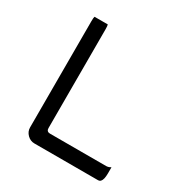

<svg xmlns="http://www.w3.org/2000/svg" viewBox="-155 -791 872 908"><g transform="rotate(30 281.0 -336.5)"><path d="M103 -667Q100.6 -660.6 100.6 -641.6V-61.5Q100.6 -39.1 117.2 -22.5Q133.8 -5.9 156.2 -5.9H502.9Q511.7 -5.9 517.1 -11.2Q528.3 -22.5 528.3 -57.6V-90.8Q516.1 -83 502.9 -83H196.3Q187.5 -83 182.6 -87.9Q177.7 -92.8 177.7 -101.6V-641.6Q177.7 -660.6 175.3 -667Z"/></g></svg>

Font: YuPearl-Light
Style: Light
Weight: 300
Designer: Max Yao
Foundry: Max-Everyday
Version: Version 1.011; ttfautohint (v1.8.3)